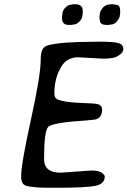

<svg xmlns="http://www.w3.org/2000/svg" viewBox="-20 -909 610 919"><path d="M340.8 -888.7Q376 -888.7 376 -857.4V-844.7L374 -833.5Q374 -819.8 360.1 -805.9Q346.2 -792 334.5 -792Q331.5 -791 329.6 -791L319.8 -789.6H309.6Q276.9 -789.6 276.9 -821.8V-829.6L278.8 -842.8Q278.8 -858.4 292.7 -872.3Q306.6 -886.2 317.9 -886.2Q322.3 -887.7 324.2 -887.7L332.5 -888.7ZM555.2 -857.9V-845.2L553.2 -834Q553.2 -823.7 540.3 -807.6Q527.3 -791.5 510.7 -791.5L503.9 -790H501L495.6 -789.6H492.2Q458 -789.6 458 -811L456.1 -821.8V-831.5L458 -842.8Q458 -854.5 471.7 -871.6Q485.4 -888.7 513.2 -888.7L516.1 -889.2L532.2 -886.7Q555.2 -886.7 555.2 -857.9ZM481.4 -64.5Q481.4 -28.8 436.8 -19.5Q392.1 -10.3 251.5 -10.3H216.8Q135.7 -10.3 104.5 -20Q81.1 -27.3 81.1 -63.5Q81.1 -123.5 127.9 -335.9Q174.8 -548.3 174.8 -622.1Q174.8 -651.9 181.9 -669.2Q189 -686.5 210.4 -692.4Q271.5 -709 428.2 -709L462.4 -709.5Q521.5 -709.5 545.9 -702.9Q570.3 -696.3 570.3 -674.8Q570.3 -653.3 536.1 -636.7Q519 -628.4 469.7 -628.4L355 -634.8Q303.2 -634.8 276.9 -595.2Q240.2 -540 240.2 -460.9Q240.2 -438 259.8 -431.2Q294.4 -418.9 365.7 -416.5Q437 -414.1 447.8 -410.6Q468.8 -404.3 468.8 -385.7Q468.8 -348.6 442.4 -338.9Q431.6 -335 392.6 -332.5Q230 -322.3 210.4 -301.3Q190.9 -280.3 190.9 -147.5Q190.9 -82.5 270 -82.5L417 -92.8Q453.1 -92.8 467.3 -82Q481.4 -71.3 481.4 -64.5Z"/></svg>

Font: Averia Sans Libre
Style: Italic
Weight: 400
Italic angle: -7.90001°
Version: Version 1.002